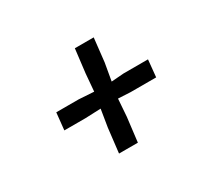

<svg xmlns="http://www.w3.org/2000/svg" viewBox="-100 -719 868 794"><g transform="rotate(-30 334.5 -322.0)"><path d="M279 -203 292.5 -286 219 -283H117.5L126 -364.5H233L304.5 -360L311.5 -443L325 -555.5H415L402.5 -443L388 -360L447.5 -364.5H564L556 -283H434L375.5 -286L369.5 -203L355.5 -87H265.5Z"/></g></svg>

Font: Merriweather Light 18pt SemiBold
Style: Italic
Weight: 600
Italic angle: -7.8°
Version: Version 2.101